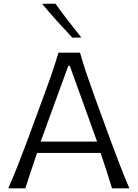

<svg xmlns="http://www.w3.org/2000/svg" viewBox="-20 -1032 755 1052"><path d="M25.2 0H118.9Q133.9 -46.9 150.2 -96.2Q166.5 -145.5 183.2 -193.9H531.3Q547.6 -146.4 563.5 -96.7Q579.4 -47 593.8 0H689Q663.2 -59.5 638.1 -124.6Q612.9 -189.8 590.2 -251.3L496.9 -506.6Q471.8 -575.7 453.2 -631Q434.5 -686.3 418.5 -743.5H300.3Q283.9 -687.5 264.7 -631.8Q245.6 -576 220 -507L126.2 -252.2Q104 -192.3 77.8 -126.1Q51.6 -59.9 25.2 0ZM512.1 -256.1H202.8L354.4 -671.6H362.3ZM376.7 -825.4 425.6 -826.4Q388.5 -872.8 352.8 -919.2Q317 -965.6 283.8 -1011.7L210.8 -1011.1Q249.9 -963.6 291.7 -917.5Q333.4 -871.4 376.7 -825.4Z"/></svg>

Font: Pinar-VF-FD
Style: Regular
Weight: 300
Designer: Amin Abedi
Version: Version 3.0